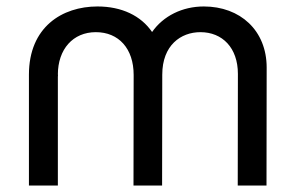

<svg xmlns="http://www.w3.org/2000/svg" viewBox="-20 -574 905 594"><path d="M716 -345.5 715.5 0H804.5L805 -365C805 -480 723 -554 610.5 -554C544 -554 485 -524.5 450.5 -475C416 -525.5 356.5 -554 281.5 -554C172.5 -554 69.5 -490.5 69.5 -343V0H159V-336.5L159.5 -343H159C159 -422 206 -474.5 276.5 -474.5C347 -474.5 393.5 -424 393.5 -342L393 0H481.5L482 -343C482 -434 539.5 -474.5 600 -474.5C668 -474.5 716 -426 716 -345.5Z"/></svg>

Font: Eudonet Medium
Style: Regular
Weight: 500
Designer: Mikhail Sharanda
Foundry: Mikhail Sharanda
Version: Version 4.503;Glyphs 3.1.2 (3151)